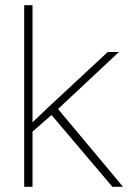

<svg xmlns="http://www.w3.org/2000/svg" viewBox="-20 -718 493 738"><path d="M73 -698H105V-248L165 -305L394 -518H437L203 -299L453 0H412L178 -276L105 -212V0H73Z"/></svg>

Font: Freesentation 1 Thin
Style: Regular
Weight: 250
Designer: glyphs from Roboto by Christian Robertson / Hangul glyphs from Noto Sans CJK(Source Han Sans) by Jang Soo-young and Kang
Foundry: PT&
Version: Version 2.001